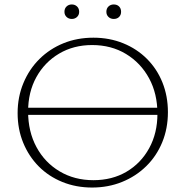

<svg xmlns="http://www.w3.org/2000/svg" viewBox="-20 -834 832 861"><path d="M393 7Q321 7 259.5 -18Q198 -43 153.5 -88Q109 -133 84 -194Q59 -255 59 -327Q59 -399 85 -461.5Q111 -524 157 -569.5Q203 -615 264.5 -640Q326 -665 399 -665Q471 -665 532.5 -640Q594 -615 639 -570Q684 -525 708.5 -464Q733 -403 733 -331Q733 -258 707.5 -196Q682 -134 635.5 -88.5Q589 -43 527 -18Q465 7 393 7ZM399 -26Q483 -26 547.5 -64Q612 -102 649 -169.5Q686 -237 686 -324Q686 -414 648.5 -483Q611 -552 545 -592Q479 -632 393 -632Q310 -632 245 -593.5Q180 -555 143 -488Q106 -421 106 -334Q106 -244 143.5 -174.5Q181 -105 247.5 -65.5Q314 -26 399 -26ZM74 -319V-351H719V-319ZM302 -749Q288 -749 278.5 -758Q269 -767 269 -781Q269 -796 278.5 -805Q288 -814 302 -814Q316 -814 325.5 -805Q335 -796 335 -781Q335 -767 325.5 -758Q316 -749 302 -749ZM490 -749Q476 -749 466.5 -758Q457 -767 457 -781Q457 -796 466.5 -805Q476 -814 490 -814Q505 -814 514 -805Q523 -796 523 -781Q523 -767 514 -758Q505 -749 490 -749Z"/></svg>

Font: Ysabeau Office ExtraLight
Style: Regular
Weight: 250
Designer: Christian Thalmann (Catharsis Fonts)
Version: Version 2.001;gftools[0.9.30]; featfreeze: tnum,lnum,ss02